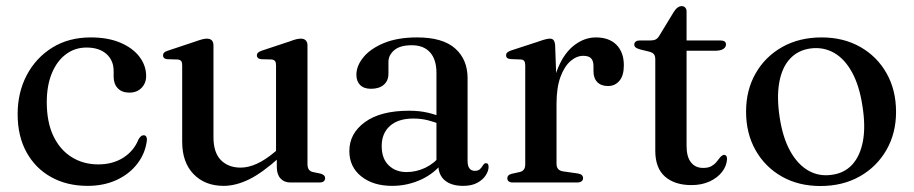

<svg xmlns="http://www.w3.org/2000/svg" viewBox="-20 -595 2979 626"><path d="M456.5 -347Q456.5 -324 441.5 -308.5Q426.5 -293 402 -293Q377.5 -293 364 -307.2Q350.5 -321.5 350.5 -345V-363.5Q350.5 -398 327 -419Q303.5 -440 262 -440Q224 -440 194.8 -418Q165.5 -396 149 -356Q132.5 -316 132.5 -262Q132.5 -196.5 154.2 -151.2Q176 -106 214 -82.5Q252 -59 300.5 -59Q348 -59 382.5 -81.2Q417 -103.5 432 -141.5Q437 -149 440.5 -151.5Q444 -154 448.5 -154Q454.5 -154 457 -149.2Q459.5 -144.5 459 -138Q454 -95.5 428.2 -61.8Q402.5 -28 360.8 -8.5Q319 11 265.5 11Q198.5 11 147 -17.5Q95.5 -46 66.5 -98.5Q37.5 -151 37.5 -223Q37.5 -293.5 67.2 -350Q97 -406.5 150.5 -439.8Q204 -473 276 -473Q332 -473 372.5 -455.8Q413 -438.5 434.8 -409.8Q456.5 -381 456.5 -347Z M882.5 -50V-88L880 -91V-382Q880 -391.5 876.8 -395.8Q873.5 -400 866 -401L831 -402Q824 -403 820.8 -406.2Q817.5 -409.5 817.5 -414Q817.5 -419.5 821.2 -423.2Q825 -427 834 -430L924.5 -460Q937.5 -465 945.8 -467Q954 -469 961 -469Q971.5 -469 977 -463.2Q982.5 -457.5 982.5 -447V-60.5Q982.5 -48.5 987 -42.2Q991.5 -36 1000.5 -34L1025 -29Q1033 -26.5 1036.5 -23Q1040 -19.5 1040 -14Q1040 -7.5 1035.5 -3.8Q1031 0 1021 0H927Q906.5 0 894.5 -13.2Q882.5 -26.5 882.5 -50ZM574 -133V-382Q574 -391.5 570.8 -395.8Q567.5 -400 559.5 -401L525 -402Q517.5 -403 514.5 -406.2Q511.5 -409.5 511.5 -414Q511.5 -419.5 515 -423.2Q518.5 -427 528 -430L618 -460Q632 -465 640.2 -467Q648.5 -469 654 -469Q665.5 -469 670.8 -463.2Q676 -457.5 676 -447V-148Q676 -97.5 700.2 -73Q724.5 -48.5 764.5 -48.5Q789.5 -48.5 817.2 -61Q845 -73.5 876.5 -100L897 -118L913.5 -101.5L892.5 -83Q835 -31 791.8 -10Q748.5 11 709 11Q648.5 11 611.2 -27.2Q574 -65.5 574 -133Z M1409 -58.5V-67L1403 -69V-357.5Q1403 -401 1382.2 -424.2Q1361.5 -447.5 1322.5 -447.5Q1284 -447.5 1265.2 -431.2Q1246.5 -415 1246.5 -393.5V-355Q1246.5 -331.5 1231.2 -318.5Q1216 -305.5 1189.5 -305.5Q1166.5 -305.5 1154.2 -317.8Q1142 -330 1142 -351Q1142 -380.5 1165 -408.5Q1188 -436.5 1232.2 -454.8Q1276.5 -473 1340 -473Q1423.5 -473 1464 -437Q1504.5 -401 1504.5 -340V-70.5Q1504.5 -53.5 1510.8 -45.8Q1517 -38 1528 -38Q1539.5 -38 1545.2 -43.8Q1551 -49.5 1554.5 -56Q1556.5 -59 1558.8 -61Q1561 -63 1564.5 -63Q1569 -63 1571 -59.8Q1573 -56.5 1573 -51Q1573 -38 1563.8 -23.5Q1554.5 -9 1536.2 1Q1518 11 1490 11Q1451.5 11 1430.2 -7Q1409 -25 1409 -58.5ZM1119 -102.5Q1119 -160 1170 -197Q1221 -234 1313.5 -234Q1348 -234 1375.2 -227.5Q1402.5 -221 1424 -211.5L1417 -189Q1396.5 -197.5 1374.8 -203Q1353 -208.5 1327.5 -208.5Q1278.5 -208.5 1251.5 -184.5Q1224.5 -160.5 1224.5 -119Q1224.5 -78 1247.2 -56Q1270 -34 1305.5 -34Q1337.5 -34 1367 -48.2Q1396.5 -62.5 1418 -89.5L1427 -70Q1399 -31 1354 -10Q1309 11 1258.5 11Q1196.5 11 1157.8 -20Q1119 -51 1119 -102.5Z M1779.5 -256.5Q1779.5 -327 1800 -375.2Q1820.5 -423.5 1853.2 -448.2Q1886 -473 1923 -473Q1966 -473 1990 -448.8Q2014 -424.5 2014 -382Q2014 -348.5 1999.5 -331.5Q1985 -314.5 1962.5 -314.5Q1940 -314.5 1927.5 -327.2Q1915 -340 1915 -363V-379.5Q1915 -396.5 1907.2 -404.8Q1899.5 -413 1881.5 -413Q1860 -413 1840 -395.8Q1820 -378.5 1807.2 -343.8Q1794.5 -309 1794.5 -256.5ZM1790 -447 1794.5 -319.5V-61Q1794.5 -50 1800 -43.8Q1805.5 -37.5 1817.5 -36L1863.5 -29.5Q1872.5 -28 1876.8 -24.2Q1881 -20.5 1881 -14Q1881 -7.5 1876 -3.8Q1871 0 1861.5 0H1652.5Q1643 0 1638.5 -3.8Q1634 -7.5 1634 -14Q1634 -19 1637.5 -22.8Q1641 -26.5 1649 -28.5L1674 -34Q1683 -36 1687.8 -42Q1692.5 -48 1692.5 -60V-382Q1692.5 -391.5 1689.2 -396Q1686 -400.5 1678.5 -401L1643 -402.5Q1636 -403.5 1633 -406.5Q1630 -409.5 1630 -414.5Q1630 -420 1633.5 -423.5Q1637 -427 1646.5 -430.5L1735.5 -459.5Q1752 -465.5 1760 -467.2Q1768 -469 1773 -469Q1781 -469 1785 -464Q1789 -459 1790 -447Z M2097 -426.5 2066.5 -434Q2056 -437 2052 -440.8Q2048 -444.5 2048 -449.5Q2048 -456 2052.8 -459.5Q2057.5 -463 2065 -463H2099.5Q2111 -463 2118 -466.5Q2125 -470 2130.5 -480L2177 -556.5Q2183 -566 2189.5 -570.5Q2196 -575 2202.5 -575Q2210 -575 2214.2 -570.2Q2218.5 -565.5 2218.5 -557.5V-119Q2218.5 -84 2232.8 -65.8Q2247 -47.5 2272.5 -47.5Q2289 -47.5 2299 -53Q2309 -58.5 2315.2 -66Q2321.5 -73.5 2326.8 -80.5Q2332 -87.5 2339 -90Q2344.5 -90.5 2347.5 -87.2Q2350.5 -84 2350.5 -76Q2349 -53.5 2334 -34.2Q2319 -15 2293.2 -3.2Q2267.5 8.5 2234.5 8.5Q2180 8.5 2148.2 -19.2Q2116.5 -47 2116.5 -103.5V-401.5Q2116.5 -412.5 2112.2 -418Q2108 -423.5 2097 -426.5ZM2174.5 -429.5 2175 -463H2329.5Q2338 -463 2342.5 -459.8Q2347 -456.5 2347 -450Q2347 -441 2338 -435.2Q2329 -429.5 2310 -429.5Z M2659 -473Q2730 -473 2784.8 -442Q2839.5 -411 2870.5 -356.2Q2901.5 -301.5 2901.5 -230Q2901.5 -160.5 2870 -105.8Q2838.5 -51 2783 -19.8Q2727.5 11.5 2655 11.5Q2583.5 11.5 2529 -19.5Q2474.5 -50.5 2443.5 -105.2Q2412.5 -160 2412.5 -231Q2412.5 -301.5 2443.8 -356Q2475 -410.5 2530.5 -441.8Q2586 -473 2659 -473ZM2691.5 -25Q2732.5 -30 2758.5 -58.2Q2784.5 -86.5 2793.5 -134.8Q2802.5 -183 2792 -249Q2782 -315.5 2758 -359.2Q2734 -403 2699.2 -422.8Q2664.5 -442.5 2622.5 -437Q2581.5 -431.5 2555.5 -403.2Q2529.5 -375 2520.8 -326.8Q2512 -278.5 2522 -212.5Q2532 -146.5 2556.2 -102.8Q2580.5 -59 2615.2 -39Q2650 -19 2691.5 -25Z"/></svg>

Font: Fraunces 48pt
Style: Regular
Weight: 400
Version: Version 1.000;[b76b70a41]